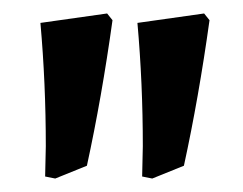

<svg xmlns="http://www.w3.org/2000/svg" viewBox="-20 -674 360 285"><path d="M47 -412 48 -457Q48 -550 40 -640L139 -654L147 -644Q131 -529 109 -428L62 -409ZM191 -412 192 -457Q192 -550 184 -640L283 -654L291 -644Q275 -529 253 -428L206 -409Z"/></svg>

Font: Alegreya
Style: Bold
Weight: 700
Designer: Juan Pablo del Peral
Foundry: Huerta Tipografica
Version: Version 2.008; ttfautohint (v1.8)